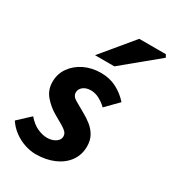

<svg xmlns="http://www.w3.org/2000/svg" viewBox="-190 -854 871 968"><g transform="rotate(30 245.5 -370.5)"><path d="M169.5 12Q140.3 12 107.2 1.3Q74.2 -9.4 44.8 -30.6Q15.5 -51.8 -4.9 -82.6L64.5 -147.3Q91.9 -115.5 121.8 -101.8Q151.7 -88.2 178.5 -88.2Q197 -88.2 212.9 -94.3Q228.8 -100.5 238.2 -111Q247.5 -121.5 247.5 -135.2Q247.5 -149.6 237.9 -159.9Q228.4 -170.2 208.8 -181.6Q189.2 -192.9 160 -209.6Q120.5 -232 91.2 -266Q61.9 -299.9 61.9 -347.2Q61.9 -393.4 87.5 -429.8Q113.1 -466.2 156.5 -487.2Q200 -508.1 252.6 -508.1Q303.5 -508.1 344.1 -486.9Q384.7 -465.8 414.6 -431.6L345.5 -361.3Q326.2 -380.3 302 -393.3Q277.9 -406.3 252.3 -406.3Q224.4 -406.3 207.4 -392.6Q190.4 -378.8 190.4 -359.8Q190.4 -336.6 216 -322.5Q241.7 -308.4 272.2 -290.4Q300.9 -274.9 324.4 -255.9Q348 -236.8 362 -211.3Q376 -185.8 376 -151.1Q376 -102.3 349.6 -65.4Q323.1 -28.6 276.3 -8.3Q229.4 12 169.5 12ZM180.7 -570 332.5 -753H487.5L496.1 -737.4L293.1 -570Z"/></g></svg>

Font: Source Sans 3 VF
Style: Italic
Weight: 200
Italic angle: -11°
Designer: Paul D. Hunt
Foundry: Adobe Systems Incorporated
Version: Version 3.042;hotconv 1.0.118;makeotfexe 2.5.65603